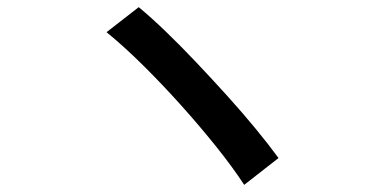

<svg xmlns="http://www.w3.org/2000/svg" viewBox="-20 -612 1040 537"><path d="M368 -592Q403 -563 444.5 -523Q486 -483 529.5 -437Q573 -391 615.5 -344Q658 -297 695 -252Q732 -207 759 -170L663 -95Q631 -144 585 -201.5Q539 -259 486.5 -317.5Q434 -376 380.5 -429Q327 -482 278 -522Z"/></svg>

Font: Noto Sans JP Thin Medium
Style: Regular
Weight: 500
Version: Version 2.004-H2;hotconv 1.0.118;makeotfexe 2.5.65603